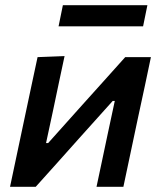

<svg xmlns="http://www.w3.org/2000/svg" viewBox="-20 -716 617 736"><path d="M18.5 0Q30 -55 40.8 -105.5Q51.5 -156 64.5 -217.5L75 -267Q90 -336.5 101 -389.5Q112 -442.5 124 -497L227.5 -501Q216.5 -450.5 206.5 -402.5Q196.5 -354.5 183.5 -293L156.5 -167.5H164.5L296.5 -315Q336 -359 377.5 -405Q419 -451 460 -497H558.5Q547 -442 536 -390Q525 -338 509.5 -267L499 -217.5Q486 -156 475.2 -105Q464.5 -54 453 0H350Q361 -52 371 -99Q381 -146 393 -203L420 -329H412L284 -186.5Q243 -140.5 201 -93.5Q159 -46.5 117 0ZM204.5 -615 221 -696H545L528.5 -615Z"/></svg>

Font: Commissioner Medium
Style: Italic
Weight: 500
Italic angle: -12°
Designer: Kostas Bartsokas
Foundry: Kostas Bartsokas
Version: Version 1.000; ttfautohint (v1.8.3)